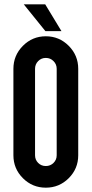

<svg xmlns="http://www.w3.org/2000/svg" viewBox="-20 -868 424 888"><path d="M89.8 -848.1H189L264.2 -724.1H189.9ZM341.8 -549.8V-149.9Q341.8 -87.9 297.9 -43.9Q253.9 0 191.9 0Q129.9 0 85.9 -43.9Q42 -87.9 42 -149.9V-549.8Q42 -611.8 85.9 -656Q129.9 -700.2 191.9 -700.2Q253.9 -700.2 297.9 -656Q341.8 -611.8 341.8 -549.8ZM142.1 -549.8V-408.2V-291V-149.9Q142.1 -128.9 156.5 -114.5Q170.9 -100.1 191.9 -100.1Q212.9 -100.1 227.5 -114.5Q242.2 -128.9 242.2 -149.9V-291V-408.2V-549.8Q242.2 -570.8 227.5 -585.4Q212.9 -600.1 191.9 -600.1Q170.9 -600.1 156.5 -585.4Q142.1 -570.8 142.1 -549.8Z"/></svg>

Font: OSP-DIN
Style: DIN
Weight: 500
Width: 3
Version: Version 001.000